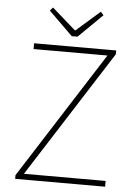

<svg xmlns="http://www.w3.org/2000/svg" viewBox="-57 -884 652 927"><g transform="rotate(5 269.0 -420.0)"><path d="M52 0V-18L444 -632H86V-660H484V-642L92 -28H488V0ZM264 -710 148 -824 162 -840 276 -740H280L394 -840L408 -824L292 -710Z"/></g></svg>

Font: Assistant ExtraLight
Style: Regular
Weight: 200
Designer: Hebrew By Ben Nathan, Latin by Paul Hunt
Version: Version 3.000